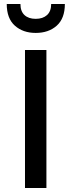

<svg xmlns="http://www.w3.org/2000/svg" viewBox="-20 -948 360 968"><path d="M106 -696H214V0H106ZM14 -928H83Q83 -891 103.5 -872Q124 -853 160 -853Q196 -853 217 -872Q238 -891 238 -928H307Q307 -855 266 -818.5Q225 -782 160 -782Q96 -782 55 -818.5Q14 -855 14 -928Z"/></svg>

Font: Amiko SemiBold
Style: Regular
Weight: 600
Designer: Pablo Impallari, Rodrigo Fuenzalida, Andres Torresi
Foundry: Impallari Type
Version: Version 1.001; ttfautohint (v1.3)